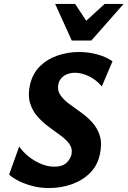

<svg xmlns="http://www.w3.org/2000/svg" viewBox="-20 -936 645 971"><path d="M227 15Q186 15 147.5 5.5Q109 -4 77.5 -19.5Q46 -35 26 -53L77 -195Q97 -166 126.5 -143Q156 -120 189.5 -106.5Q223 -93 255 -93Q295 -93 316 -112.5Q337 -132 342 -157Q347 -185 331 -207.5Q315 -230 286 -251Q257 -272 226 -295Q195 -318 169 -347.5Q143 -377 131.5 -416.5Q120 -456 132 -509Q146 -566 183 -602Q220 -638 272 -655.5Q324 -673 380 -673Q427 -673 471.5 -661Q516 -649 549 -626L495 -499Q465 -534 428.5 -551Q392 -568 359 -568Q339 -568 321.5 -561.5Q304 -555 291.5 -542Q279 -529 275 -510Q269 -480 284.5 -456.5Q300 -433 328 -412Q356 -391 388 -368.5Q420 -346 446.5 -317Q473 -288 485 -248.5Q497 -209 485 -155Q473 -98 434 -60Q395 -22 341 -3.5Q287 15 227 15ZM343 -731 389 -806 509 -916H605L442 -731ZM343 -731 259 -916H360L432 -807L442 -731Z"/></svg>

Font: Ysabeau Office ExtraBold
Style: Italic
Weight: 800
Italic angle: -12°
Designer: Christian Thalmann (Catharsis Fonts)
Version: Version 2.001;gftools[0.9.30]; featfreeze: tnum,lnum,ss02